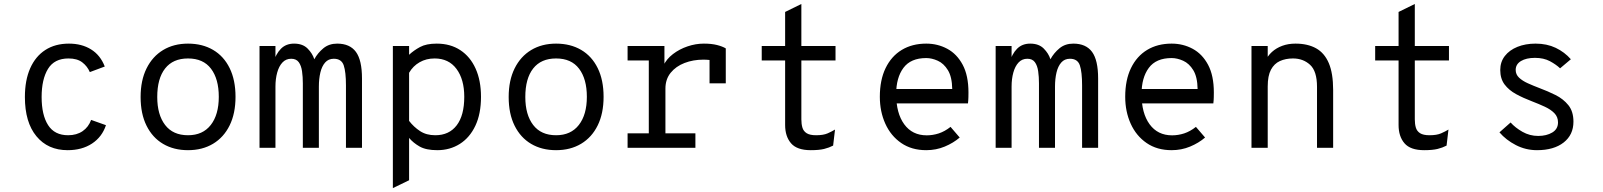

<svg xmlns="http://www.w3.org/2000/svg" viewBox="-20 -742 8048 964"><path d="M319.5 12Q220.5 12 162.8 -58Q105 -128 105 -255Q105 -339 131.5 -399Q158 -459 207.5 -491Q257 -523 326 -523Q390.5 -523 437.2 -494Q484 -465 506 -408L431 -380Q418.5 -409.5 393 -429Q367.5 -448.5 324 -448.5Q253 -448.5 221 -396.2Q189 -344 189 -255Q189 -164.5 221.5 -113.8Q254 -63 322 -63Q365 -63 394.8 -83.5Q424.5 -104 437.5 -140L512 -113.5Q492.5 -54.5 442 -21.2Q391.5 12 319.5 12Z M924 12Q852.5 12 799 -19.5Q745.5 -51 715.8 -110.8Q686 -170.5 686 -255Q686 -338.5 715.8 -398.5Q745.5 -458.5 799 -490.8Q852.5 -523 924 -523Q996 -523 1049.8 -491.5Q1103.5 -460 1133 -400Q1162.5 -340 1162.5 -256Q1162.5 -172.5 1133 -112.5Q1103.5 -52.5 1049.8 -20.2Q996 12 924 12ZM924 -63Q998 -63 1038.2 -114.5Q1078.5 -166 1078.5 -256Q1078.5 -345.5 1039.5 -397Q1000.5 -448.5 924 -448.5Q848.5 -448.5 809 -398.2Q769.5 -348 769.5 -255Q769.5 -166 809 -114.5Q848.5 -63 924 -63Z M1283 0V-511H1363V-416.5L1351 -424.5Q1365 -471.5 1390.5 -497.2Q1416 -523 1456.5 -523Q1500 -523 1524.5 -498.2Q1549 -473.5 1558 -444.5Q1575.5 -476.5 1603.8 -499.8Q1632 -523 1673 -523Q1736.5 -523 1767 -481.5Q1797.5 -440 1797.5 -348V0H1717V-313Q1717 -380.5 1705.8 -413.8Q1694.5 -447 1656 -447Q1629 -447 1612.5 -428.2Q1596 -409.5 1588.5 -377.8Q1581 -346 1581 -307.5V0H1500.5V-323.5Q1500.5 -356 1496.5 -384.2Q1492.5 -412.5 1480 -429.8Q1467.5 -447 1442 -447Q1415.5 -447 1398 -428.2Q1380.5 -409.5 1371.8 -377.8Q1363 -346 1363 -307.5V0Z M1952.5 202.5V-511H2034V-467Q2057.5 -489 2089 -506Q2120.5 -523 2172.5 -523Q2241.5 -523 2291.2 -490.2Q2341 -457.5 2368 -397.5Q2395 -337.5 2395 -256Q2395 -170.5 2366.8 -110.8Q2338.5 -51 2288.8 -19.5Q2239 12 2175.5 12Q2119.5 12 2087.2 -6.2Q2055 -24.5 2034 -49.5V163ZM2165.5 -63Q2235 -63 2273 -112.8Q2311 -162.5 2311 -256Q2311 -343.5 2272 -396Q2233 -448.5 2162 -448.5Q2120 -448.5 2086.8 -429.5Q2053.5 -410.5 2034 -376.5V-135Q2057.5 -104.5 2089 -83.8Q2120.5 -63 2165.5 -63Z M2772 12Q2700.5 12 2647 -19.5Q2593.5 -51 2563.8 -110.8Q2534 -170.5 2534 -255Q2534 -338.5 2563.8 -398.5Q2593.5 -458.5 2647 -490.8Q2700.5 -523 2772 -523Q2844 -523 2897.8 -491.5Q2951.5 -460 2981 -400Q3010.5 -340 3010.5 -256Q3010.5 -172.5 2981 -112.5Q2951.5 -52.5 2897.8 -20.2Q2844 12 2772 12ZM2772 -63Q2846 -63 2886.2 -114.5Q2926.5 -166 2926.5 -256Q2926.5 -345.5 2887.5 -397Q2848.5 -448.5 2772 -448.5Q2696.5 -448.5 2657 -398.2Q2617.5 -348 2617.5 -255Q2617.5 -166 2657 -114.5Q2696.5 -63 2772 -63Z M3131 0V-72.5H3237.5V-438.5H3131V-511H3316V-396.5L3310 -411Q3326 -445.5 3358.8 -470.5Q3391.5 -495.5 3432.2 -509.2Q3473 -523 3513.5 -523Q3552.5 -523 3580 -516Q3607.5 -509 3624 -499V-323.5H3542.5V-475L3567.5 -436Q3555 -439.5 3540.8 -441Q3526.5 -442.5 3511 -442.5Q3460.5 -442.5 3417 -425.8Q3373.5 -409 3347.2 -376.5Q3321 -344 3321 -297V-72.5H3471.5V0Z M4050.5 12Q3981.5 12 3951.8 -22.5Q3922 -57 3922 -114.5V-438.5H3804.5V-511H3922V-682L4003.5 -722V-511H4175V-438.5H4003.5V-142.5Q4003.5 -119 4008.8 -101.2Q4014 -83.5 4030 -73.2Q4046 -63 4077.5 -63Q4114 -63 4135.5 -72.5Q4157 -82 4172.5 -91.5L4163 -11Q4143 -0.5 4117.8 5.8Q4092.5 12 4050.5 12Z M4630.5 12Q4557 12 4504.8 -24Q4452.5 -60 4425 -121Q4397.5 -182 4397.5 -256Q4397.5 -340.5 4426.5 -400.2Q4455.5 -460 4507.8 -491.5Q4560 -523 4630.5 -523Q4688 -523 4736.2 -497Q4784.5 -471 4813.5 -416.8Q4842.5 -362.5 4842.5 -277.5Q4842.5 -268 4842.2 -254.2Q4842 -240.5 4840 -223H4461.5V-295H4761Q4760 -356 4739.2 -389.8Q4718.5 -423.5 4688.5 -437Q4658.5 -450.5 4630.5 -450.5Q4552.5 -450.5 4516 -401.2Q4479.5 -352 4479.5 -269.5Q4479.5 -173.5 4520 -118Q4560.5 -62.5 4633 -62.5Q4663.5 -62.5 4693.5 -72.2Q4723.5 -82 4752.5 -105L4798.5 -51.5Q4766.5 -24 4723.2 -6Q4680 12 4630.5 12Z M4979 0V-511H5059V-416.5L5047 -424.5Q5061 -471.5 5086.5 -497.2Q5112 -523 5152.5 -523Q5196 -523 5220.5 -498.2Q5245 -473.5 5254 -444.5Q5271.5 -476.5 5299.8 -499.8Q5328 -523 5369 -523Q5432.5 -523 5463 -481.5Q5493.5 -440 5493.5 -348V0H5413V-313Q5413 -380.5 5401.8 -413.8Q5390.5 -447 5352 -447Q5325 -447 5308.5 -428.2Q5292 -409.5 5284.5 -377.8Q5277 -346 5277 -307.5V0H5196.5V-323.5Q5196.5 -356 5192.5 -384.2Q5188.5 -412.5 5176 -429.8Q5163.5 -447 5138 -447Q5111.5 -447 5094 -428.2Q5076.5 -409.5 5067.8 -377.8Q5059 -346 5059 -307.5V0Z M5862.5 12Q5789 12 5736.8 -24Q5684.5 -60 5657 -121Q5629.5 -182 5629.5 -256Q5629.5 -340.5 5658.5 -400.2Q5687.5 -460 5739.8 -491.5Q5792 -523 5862.5 -523Q5920 -523 5968.2 -497Q6016.5 -471 6045.5 -416.8Q6074.5 -362.5 6074.5 -277.5Q6074.5 -268 6074.2 -254.2Q6074 -240.5 6072 -223H5693.5V-295H5993Q5992 -356 5971.2 -389.8Q5950.5 -423.5 5920.5 -437Q5890.5 -450.5 5862.5 -450.5Q5784.5 -450.5 5748 -401.2Q5711.5 -352 5711.5 -269.5Q5711.5 -173.5 5752 -118Q5792.5 -62.5 5865 -62.5Q5895.5 -62.5 5925.5 -72.2Q5955.5 -82 5984.5 -105L6030.5 -51.5Q5998.5 -24 5955.2 -6Q5912 12 5862.5 12Z M6263.5 0V-511H6345V-415.5L6332 -433Q6344 -461 6366 -481Q6388 -501 6418 -512Q6448 -523 6484.5 -523Q6545.5 -523 6587.8 -499.5Q6630 -476 6651.8 -424.8Q6673.5 -373.5 6673.5 -290.5V0H6592.5V-306Q6592.5 -384.5 6557.8 -416.5Q6523 -448.5 6472 -448.5Q6435 -448.5 6406.2 -435.5Q6377.5 -422.5 6361.2 -392Q6345 -361.5 6345 -308V0Z M7130.5 12Q7061.5 12 7031.8 -22.5Q7002 -57 7002 -114.5V-438.5H6884.5V-511H7002V-682L7083.5 -722V-511H7255V-438.5H7083.5V-142.5Q7083.5 -119 7088.8 -101.2Q7094 -83.5 7110 -73.2Q7126 -63 7157.5 -63Q7194 -63 7215.5 -72.5Q7237 -82 7252.5 -91.5L7243 -11Q7223 -0.5 7197.8 5.8Q7172.5 12 7130.5 12Z M7697 12Q7640.5 12 7591 -13.5Q7541.5 -39 7508.5 -77.5L7564.5 -127Q7587.5 -101 7624 -80.2Q7660.5 -59.5 7703 -59.5Q7745 -59.5 7773.8 -76.8Q7802.5 -94 7802.5 -127.5Q7802.5 -155 7784.2 -173.8Q7766 -192.5 7736.2 -206.2Q7706.5 -220 7672.5 -233Q7629 -249.5 7592.5 -269.2Q7556 -289 7534.2 -318Q7512.5 -347 7512.5 -390.5Q7512.5 -431 7535.5 -460.8Q7558.5 -490.5 7598.8 -506.8Q7639 -523 7690 -523Q7746.5 -523 7791 -501.8Q7835.5 -480.5 7867 -444.5L7813 -399Q7793 -418 7761.8 -434.8Q7730.5 -451.5 7686.5 -451.5Q7643 -451.5 7616.5 -435.5Q7590 -419.5 7590 -391Q7590 -368 7607 -352Q7624 -336 7651.2 -323.8Q7678.5 -311.5 7710 -299.5Q7750.5 -284.5 7789.8 -265Q7829 -245.5 7854.5 -214Q7880 -182.5 7880 -131Q7880 -65 7830.8 -26.5Q7781.5 12 7697 12Z"/></svg>

Font: Overpass Mono
Style: Regular
Weight: 400
Designer: Delve Withrington, Dave Bailey
Foundry: Delve Fonts LLC
Version: Version 4.000